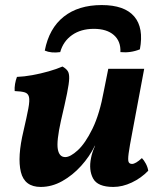

<svg xmlns="http://www.w3.org/2000/svg" viewBox="-20 -730 632 759"><path d="M141 9Q77 9 62.5 -50Q48 -109 73 -213Q86 -269 92 -301Q98 -333 94.5 -347Q91 -361 77.5 -365Q64 -369 38 -370Q37 -383 39.5 -398Q42 -413 47 -426Q75 -427 108 -433Q141 -439 172.5 -448Q204 -457 227 -467Q241 -459 247.5 -449.5Q254 -440 253.5 -420Q253 -400 245 -360.5Q237 -321 221 -253Q203 -172 208.5 -140.5Q214 -109 238 -109Q258 -109 287.5 -136Q317 -163 345.5 -221Q374 -279 391 -373L408 -458H550L503 -207Q492 -150 488.5 -123.5Q485 -97 488.5 -89.5Q492 -82 502 -82Q516 -82 541 -105Q549 -97 556.5 -83Q564 -69 566 -55Q538 -26 501 -8.5Q464 9 428 9Q366 9 348 -24.5Q330 -58 340 -106Q342 -117 346 -129Q350 -141 356 -154H355Q334 -111 300.5 -74Q267 -37 226 -14Q185 9 141 9ZM382 -710Q472 -710 510.5 -665Q549 -620 533 -535Q496 -520 456 -524Q458 -567 430 -591.5Q402 -616 351 -616Q300 -616 265 -591.5Q230 -567 218 -524Q182 -519 157 -530Q174 -618 232 -664Q290 -710 382 -710Z"/></svg>

Font: Vollkorn
Style: Bold Italic
Weight: 700
Italic angle: -11°
Designer: Friedrich Althausen
Foundry: Friedrich Althausen
Version: Version 5.000; ttfautohint (v1.8.3)